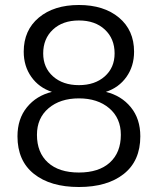

<svg xmlns="http://www.w3.org/2000/svg" viewBox="-20 -734 632 769"><path d="M50 -188Q50 -258 88 -304.5Q126 -351 188 -366Q136 -383 105.5 -426Q75 -469 75 -527Q75 -613 135.5 -663.5Q196 -714 296 -714Q396 -714 456.5 -663.5Q517 -613 517 -527Q517 -469 486.5 -426Q456 -383 404 -366Q466 -351 504 -304.5Q542 -258 542 -188Q542 -90 476 -37.5Q410 15 296 15Q182 15 116 -37.5Q50 -90 50 -188ZM439 -520Q439 -579 400 -615.5Q361 -652 296 -652Q231 -652 192 -615.5Q153 -579 153 -520Q153 -463 192.5 -428Q232 -393 296 -393Q360 -393 399.5 -428Q439 -463 439 -520ZM464 -194Q464 -261 417.5 -300.5Q371 -340 296 -340Q221 -340 174.5 -300.5Q128 -261 128 -194Q128 -123 172 -83Q216 -43 296 -43Q376 -43 420 -83Q464 -123 464 -194Z"/></svg>

Font: Prompt Light
Style: Regular
Weight: 300
Designer: Katatrad Team
Foundry: CadsonDemak
Version: Version 1.001